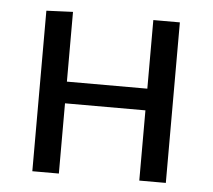

<svg xmlns="http://www.w3.org/2000/svg" viewBox="-42 -546 655 591"><g transform="rotate(5 285.0 -250.0)"><path d="M78.5 0V-496L160.5 -499.5V-284H409V-496H491V0H409V-217H160.5V0Z"/></g></svg>

Font: Heraclito
Style: Regular
Weight: 400
Designer: Kostas Bartsokas (font) & Cristiano Sobral (main changes)
Foundry: Kostas Bartsokas (font) & Cristiano Sobral (main changes)
Version: Version 1.00;July 8, 2020;FontCreator 13.0.0.2655 64-bit